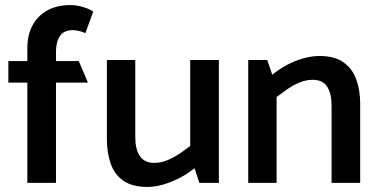

<svg xmlns="http://www.w3.org/2000/svg" viewBox="-20 -722 1496 758"><path d="M13 -396H88V0H201V-396H327L291 -481H201V-518Q201 -556 216.5 -579.5Q232 -603 267 -603Q278 -603 291.5 -600Q305 -597 317 -591L348 -676Q339 -683 323.5 -689Q308 -695 291.5 -698.5Q275 -702 259 -702Q205 -702 167 -681Q129 -660 108.5 -622Q88 -584 88 -532V-481H13Z M731 -485V-146Q711 -130 687.5 -114.5Q664 -99 639 -89Q614 -79 589 -79Q550 -79 532 -106Q514 -133 514 -181V-485H402V-173Q402 -119 417 -76Q432 -33 467 -8.5Q502 16 563 16Q592 16 624.5 6.5Q657 -3 689 -19.5Q721 -36 748 -58L767 0H844V-485Z M1072 0V-339Q1093 -355 1116 -371Q1139 -387 1164.5 -397Q1190 -407 1214 -407Q1254 -407 1271.5 -380Q1289 -353 1289 -305V0H1402V-312Q1402 -366 1386.5 -408.5Q1371 -451 1336 -476Q1301 -501 1241 -501Q1212 -501 1179 -492Q1146 -483 1114.5 -466.5Q1083 -450 1055 -427L1035 -485H960V0Z"/></svg>

Font: Catamaran Thin SemiBold
Style: Regular
Weight: 600
Version: Version 2.000